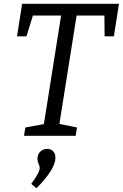

<svg xmlns="http://www.w3.org/2000/svg" viewBox="-20 -718 649 1015"><path d="M70 -526 97 -698H609L582 -526H533L532 -636H385L294 -63L387 -44L380 0H107L114 -44L212 -62L303 -636H154L120 -526ZM145 254Q190 194 190 169Q190 162 184 148.5Q178 135 178 122Q178 97 193.5 83Q209 69 229 69Q248 69 260.5 81Q273 93 273 116Q273 176 173 277Z"/></svg>

Font: Bitter Pro
Style: Italic
Weight: 400
Italic angle: -9°
Designer: Sol Matas, and Bitter project Authors
Foundry: Sol Matas
Version: Version 1.010